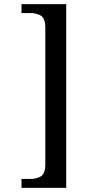

<svg xmlns="http://www.w3.org/2000/svg" viewBox="-20 -780 410 928"><path d="M84 128V85H125Q156 85 177.5 72.5Q199 60 199 13V-644Q199 -692 177.5 -704.5Q156 -717 125 -717H84V-760H300V128Z"/></svg>

Font: Noto Serif Bengali SemiCondensed Medium
Style: Regular
Weight: 500
Width: 4
Designer: Juan Bruce, Universal Thirst, Indian Type Foundry and the Monotype Design Team.
Foundry: Monotype Imaging Inc.
Version: Version 2.003; ttfautohint (v1.8.4.7-5d5b)